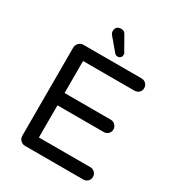

<svg xmlns="http://www.w3.org/2000/svg" viewBox="-208 -1021 1054 1148"><g transform="rotate(30 319.0 -447.0)"><path d="M586 -42Q586 -24 573.5 -12Q561 0 543 0H142Q123 0 110 -13Q97 -26 97 -45V-652Q97 -671 110 -684.5Q123 -698 142 -698H543Q561 -698 573.5 -685.5Q586 -673 586 -655Q586 -637 573.5 -625Q561 -613 543 -613H188V-392H507Q525 -392 537.5 -379.5Q550 -367 550 -349Q550 -331 537.5 -319Q525 -307 507 -307H188V-85H543Q561 -85 573.5 -72.5Q586 -60 586 -42ZM252 -857Q252 -894 292 -894Q312 -894 322 -875L373 -785Q380 -778 380 -766Q380 -754 372.5 -746.5Q365 -739 352.5 -739Q340 -739 331 -750L262 -832Q252 -843 252 -857Z"/></g></svg>

Font: Varela Round
Style: Regular
Weight: 400
Designer: Joe Prince
Foundry: Joe Prince
Version: Version 1.000